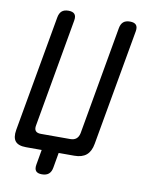

<svg xmlns="http://www.w3.org/2000/svg" viewBox="-94 -809 787 1002"><g transform="rotate(10 300.0 -307.5)"><path d="M175 0H92Q51 0 35 -19.5Q19 -39 26 -80L135 -695Q139 -718 151.5 -729Q164 -740 187 -740Q210 -740 219.5 -729Q229 -718 225 -695L124 -122Q120 -102 128 -92Q136 -82 156 -82H312Q332 -82 344 -92Q356 -102 360 -122L461 -695Q465 -718 477.5 -729Q490 -740 513 -740Q536 -740 545.5 -729Q555 -718 551 -695L442 -80Q435 -39 412 -19.5Q389 0 348 0H265L251 80Q247 103 234 114Q221 125 198 125Q175 125 166 114Q157 103 161 80Z"/></g></svg>

Font: Maple Mono
Style: Italic
Weight: 400
Italic angle: -10°
Monospace: yes
Designer: subframe7536
Version: Version 7.300